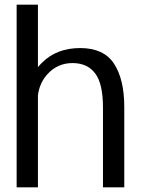

<svg xmlns="http://www.w3.org/2000/svg" viewBox="-20 -805 613 825"><path d="M51.5 0H143V-395.5C147.5 -431.5 161.5 -462 184.5 -487C213 -518 248.5 -534 291.5 -534C334.5 -534 367 -519 389 -489.5C411.5 -460 422.5 -411 422.5 -341.5V0H514V-345C514 -425 499 -487.5 469.5 -532C440.5 -576 392 -598.5 324.5 -598.5C257 -598.5 202.5 -577.5 160.5 -535.5C154 -529.5 148.5 -523 143 -516.5V-785H51.5Z"/></svg>

Font: Anybody
Style: Regular
Weight: 400
Designer: Tyler Finck
Foundry: Etcetera Type Company
Version: Version 1.110